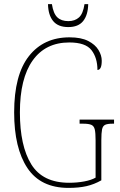

<svg xmlns="http://www.w3.org/2000/svg" viewBox="-20 -906 583 936"><path d="M314 10Q178 10 113.5 -87Q49 -184 49 -358Q49 -541 121 -632.5Q193 -724 319 -724Q375 -724 409.5 -706.5Q444 -689 460 -662.5Q476 -636 476 -610Q476 -565 455 -565Q455 -624 426 -661.5Q397 -699 318 -699Q202 -699 139.5 -611.5Q77 -524 77 -358Q77 -195 132.5 -105Q188 -15 317 -15Q356 -15 390.5 -21.5Q425 -28 446 -40V-222Q446 -258 442 -275Q438 -292 425 -297.5Q412 -303 386 -303H368V-323H536V-303H528Q504 -303 492.5 -297.5Q481 -292 477.5 -275Q474 -258 474 -222V-27Q439 -7 401.5 1.5Q364 10 314 10ZM313 -774Q263 -774 239 -803.5Q215 -833 214 -886H233Q240 -840 259.5 -821.5Q279 -803 313 -803Q345 -803 365 -821Q385 -839 392 -886H410Q409 -833 385.5 -803.5Q362 -774 313 -774Z"/></svg>

Font: Noto Serif Lao Condensed Thin
Style: Regular
Weight: 100
Width: 3
Designer: Monotype Design Team
Foundry: Monotype Imaging Inc.
Version: Version 2.003; ttfautohint (v1.8.4.7-5d5b)